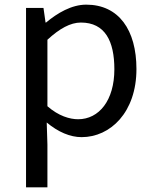

<svg xmlns="http://www.w3.org/2000/svg" viewBox="-20 -577 660 826"><path d="M92 229H184V45L181 -50C230 -9 282 13 331 13C455 13 567 -94 567 -280C567 -448 491 -557 351 -557C288 -557 227 -521 178 -480H176L167 -543H92ZM316 -64C280 -64 232 -78 184 -120V-406C236 -454 283 -480 328 -480C432 -480 472 -400 472 -279C472 -145 406 -64 316 -64Z"/></svg>

Font: Noto Sans Mono CJK SC
Style: Regular
Weight: 400
Designer: Ryoko NISHIZUKA 西塚涼子 (kana, bopomofo & ideographs); Paul D. Hunt (Latin, Greek & Cyrillic); Sandoll Communications 산돌커뮤니
Foundry: Adobe
Version: Version 2.004;hotconv 1.0.118;makeotfexe 2.5.65603